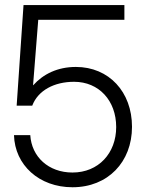

<svg xmlns="http://www.w3.org/2000/svg" viewBox="-20 -748 594 777"><path d="M273.4 9.8C416.5 9.8 514.2 -92.3 514.2 -234.9C514.2 -376 420.9 -477.1 287.1 -477.1C212.9 -477.1 154.8 -448.2 114.7 -403.3H113.8L134.8 -668H483.4V-727.5H75.2L47.4 -320.3H110.4C133.8 -382.3 199.7 -417 279.8 -417C380.4 -417 450.2 -340.8 450.2 -233.9C450.2 -127.9 378.4 -49.8 273.4 -49.8C176.3 -49.8 107.9 -113.3 102.5 -201.2H36.6C40 -80.1 138.2 9.8 273.4 9.8Z"/></svg>

Font: Raveo Display Display Light
Style: Regular
Weight: 300
Designer: Jakub Foglar, Rasmus Andersson (Inter)
Foundry: Jakubfoglar.com
Version: Version 1.100;Glyphs 3.2.3 (3260)